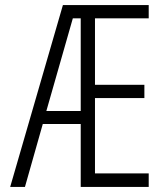

<svg xmlns="http://www.w3.org/2000/svg" viewBox="-20 -734 640 754"><path d="M353 -662V-401H547V-349H353V-53H564V0H297V-247H148L78 0H20L227 -714H564V-662ZM297 -298V-662H266L162 -298Z"/></svg>

Font: Noto Sans Mono UI Light
Style: Regular
Weight: 300
Monospace: yes
Designer: Monotype Design team
Foundry: Monotype Imaging Inc.
Version: Version 1.000